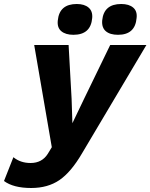

<svg xmlns="http://www.w3.org/2000/svg" viewBox="-112 -725 752 960"><path d="M255 -551Q216 -551 194.5 -569Q173 -587 177 -623Q185 -705 272 -705Q310 -705 331 -687Q352 -669 349 -635Q342 -551 255 -551ZM478 -551Q438 -551 417 -569Q396 -587 399 -623Q407 -705 494 -705Q533 -705 554 -687Q575 -669 571 -635Q564 -551 478 -551ZM44 215Q-45 215 -92 180L-45 61Q-10 90 41 90Q98 90 127 44L147 11L59 -500H231L246 -231L250 -109L307 -228L439 -500H620L298 42Q243 136 185 175.5Q127 215 44 215Z"/></svg>

Font: Elaine Sans
Style: Bold Italic
Weight: 700
Italic angle: -13°
Designer: Wei Huang
Foundry: Wei Huang
Version: Version 2.001;December 24, 2019;FontCreator 12.0.0.2547 64-b